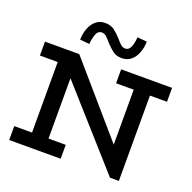

<svg xmlns="http://www.w3.org/2000/svg" viewBox="-158 -1094 1256 1258"><g transform="rotate(20 469.5 -465.0)"><path d="M740 6 124 -686H274L689 -206V-669H802V6ZM35 0V-97H394V0ZM159 -15V-686H274V-15ZM35 -589V-686H274L272 -589ZM566 -589V-686H921V-589ZM543 -756Q505 -756 479.5 -776Q454 -796 432 -820Q411 -845 397 -857.5Q383 -870 365 -870Q340 -870 328.5 -843Q317 -816 313 -771L247 -777Q248 -821 261.5 -856.5Q275 -892 301 -914Q327 -936 365 -936Q405 -936 430 -916.5Q455 -897 478 -872Q498 -848 512 -835.5Q526 -823 543 -823Q560 -823 570.5 -835Q581 -847 587 -869Q593 -891 595 -920L662 -914Q661 -872 647.5 -836Q634 -800 607.5 -778Q581 -756 543 -756Z"/></g></svg>

Font: BioRhyme SemiBold
Style: Regular
Weight: 600
Designer: Aoife Mooney
Foundry: Aoife Mooney Type
Version: Version 1.600;gftools[0.9.33]